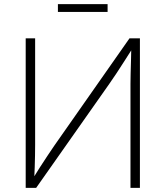

<svg xmlns="http://www.w3.org/2000/svg" viewBox="-20 -914 806 934"><path d="M660.6 0H614.7V-505.9Q614.7 -529.3 615.5 -557.6Q616.2 -585.9 617.2 -618.2Q618.2 -650.4 618.7 -685.5H628.9Q605 -647.9 585.4 -617.2Q565.9 -586.4 547.9 -559.3Q529.8 -532.2 511.2 -505.4L155.8 0H105V-727.5H150.9V-210.4Q150.9 -186 150.4 -158.4Q149.9 -130.9 148.9 -101.3Q147.9 -71.8 146.5 -41H137.2Q155.8 -71.3 174.1 -99.9Q192.4 -128.4 210 -154.8Q227.5 -181.2 243.2 -204.1L609.9 -727.5H660.6ZM503.4 -894V-856H261.7V-894Z"/></svg>

Font: Inter ExtraLight
Style: Regular
Weight: 250
Designer: Rasmus Andersson
Foundry: rsms
Version: Version 4.001;git-66647c0bb